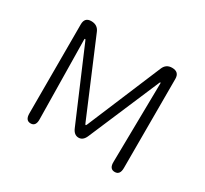

<svg xmlns="http://www.w3.org/2000/svg" viewBox="-114 -697 917 860"><g transform="rotate(30 344.0 -266.5)"><path d="M127 0Q100 0 100 -36V-497Q100 -533 134 -533Q167 -533 179 -504L339 -125Q342 -117 344.5 -117Q347 -117 350 -125L509 -504Q521 -533 552 -533Q589 -533 589 -497V-36Q589 0 562 0Q534 0 535 -37L541 -445Q541 -450 539 -450Q537 -450 534 -442L380 -81Q368 -52 345 -52Q321 -52 309 -81L155 -442Q152 -450 149.5 -450Q147 -450 147 -445L153 -37Q154 0 127 0Z"/></g></svg>

Font: Resource Han Rounded KR Light
Style: Regular
Weight: 300
Designer: Cyano Hao (round all glyphs); Ryoko NISHIZUKA 西塚涼子 (kana, bopomofo & ideographs); Paul D. Hunt (Latin, Greek & Cyrillic)
Foundry: Cyano Hao
Version: 0.990